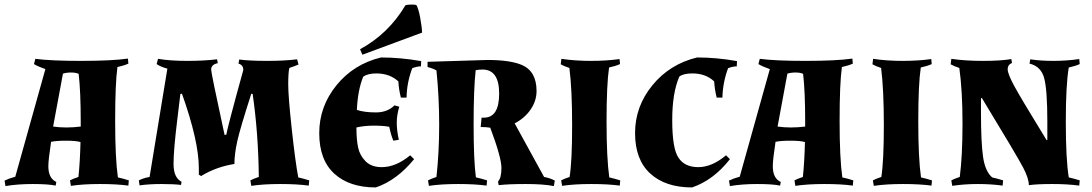

<svg xmlns="http://www.w3.org/2000/svg" viewBox="-34 -807 4791 842"><path d="M319 -184Q300 -190 256 -190Q212 -190 190 -185Q178 -106 178 -78Q178 -25 213 -9L210 7Q178 0 110.5 0Q43 0 -10 9L-14 -15Q4 -24 33 -32L165 -504Q133 -515 115 -526L121 -549Q189 -540 322 -540Q455 -540 527 -550L529 -528Q509 -519 481 -513Q471 -440 471 -276.5Q471 -113 483 -29Q506 -24 531 -16L529 7Q479 0 404.5 0Q330 0 277 8L273 -16Q286 -23 310 -31Q317 -98 319 -184ZM320 -274Q320 -406 311 -483Q299 -489 278 -489Q257 -489 242 -484L199 -252Q227 -248 257.5 -248Q288 -248 320 -252Z M838 -69Q838 -188 764 -396L757 -395L744 -287Q727 -149 727 -88.5Q727 -28 762 -10L760 4Q728 0 673.5 0Q619 0 578 6L575 -16Q594 -26 622 -31L700 -506Q670 -514 653 -526L659 -549Q712 -540 786.5 -540Q861 -540 918 -547L921 -530Q892 -524 892 -502Q892 -487 946 -238L951 -215L959 -217Q960 -236 1033 -500Q1033 -522 1012 -528L1015 -546Q1059 -540 1137 -540Q1215 -540 1269 -547L1275 -524Q1261 -518 1235 -509Q1230 -490 1230 -437Q1230 -384 1245.5 -241Q1261 -98 1274 -29Q1296 -24 1322 -16L1320 7Q1270 0 1195.5 0Q1121 0 1068 8L1064 -16Q1077 -23 1101 -31Q1099 -222 1074 -395L1068 -396Q1019 -244 1006.5 -187.5Q994 -131 994 -88Q913 -75 848 -35L838 -41Z M1640 -74Q1702 -74 1765 -126L1782 -109Q1706 -16 1614 15Q1498 15 1432 -45.5Q1366 -106 1366 -223Q1366 -340 1441.5 -433Q1517 -526 1637 -555Q1722 -555 1813 -539L1812 -516Q1795 -516 1774 -508Q1750 -445 1749 -379H1724Q1715 -414 1713 -450Q1675 -485 1616 -485Q1580 -485 1559 -471Q1535 -413 1531 -325Q1564 -314 1614.5 -314Q1665 -314 1696 -345L1717 -339Q1706 -303 1706 -269Q1706 -235 1715 -194L1691 -190Q1681 -213 1673 -251Q1647 -256 1605.5 -256Q1564 -256 1529 -248Q1529 -195 1536.5 -160Q1544 -125 1569.5 -99.5Q1595 -74 1640 -74ZM1744 -784Q1753 -787 1769.5 -787Q1786 -787 1792 -785Q1801 -770 1808.5 -730.5Q1816 -691 1817 -664L1555 -567L1545 -591Q1670 -659 1744 -784Z M1841 -536 2104 -544Q2203 -544 2255 -522Q2319 -494 2319 -408Q2319 -364 2292.5 -326Q2266 -288 2223 -266L2352 -31Q2379 -26 2399 -15L2395 9Q2349 0 2272 0Q2195 0 2153 5L2150 -11Q2165 -26 2165 -71Q2165 -116 2116 -247Q2098 -250 2074 -250L2078 -291H2088Q2155 -291 2155 -396.5Q2155 -502 2082 -502Q2065 -502 2052 -499Q2043 -418 2043 -261Q2043 -104 2053 -29H2054Q2076 -24 2102 -16L2100 7Q2050 0 1975 0Q1900 0 1847 8L1843 -16Q1856 -23 1880 -31Q1892 -139 1892 -260Q1892 -381 1880 -498Q1865 -507 1841 -513Z M2464 -31Q2475 -100 2475 -258Q2475 -416 2463 -509Q2441 -516 2425 -525L2428 -549Q2488 -540 2557 -540Q2626 -540 2683 -548L2685 -526Q2665 -517 2637 -511Q2626 -437 2626 -275Q2626 -113 2638 -29Q2660 -24 2686 -16L2684 7Q2634 0 2559 0Q2484 0 2431 8L2427 -16Q2440 -23 2464 -31Z M3150 -126 3167 -109Q3095 -17 3001 15Q2884 15 2817.5 -46Q2751 -107 2751 -223.5Q2751 -340 2827 -433Q2903 -526 3023 -555Q3109 -555 3198 -539L3197 -516Q3180 -516 3159 -508Q3136 -447 3134 -379H3109Q3100 -414 3098 -450Q3061 -485 3002 -485Q2963 -485 2945 -471Q2914 -399 2914 -281Q2914 -156 2941 -116Q2968 -74 3028 -74Q3088 -74 3150 -126Z M3496 -184Q3477 -190 3433 -190Q3389 -190 3367 -185Q3355 -106 3355 -78Q3355 -25 3390 -9L3387 7Q3355 0 3287.5 0Q3220 0 3167 9L3163 -15Q3181 -24 3210 -32L3342 -504Q3310 -515 3292 -526L3298 -549Q3366 -540 3499 -540Q3632 -540 3704 -550L3706 -528Q3686 -519 3658 -513Q3648 -440 3648 -276.5Q3648 -113 3660 -29Q3683 -24 3708 -16L3706 7Q3656 0 3581.5 0Q3507 0 3454 8L3450 -16Q3463 -23 3487 -31Q3494 -98 3496 -184ZM3497 -274Q3497 -406 3488 -483Q3476 -489 3455 -489Q3434 -489 3419 -484L3376 -252Q3404 -248 3434.5 -248Q3465 -248 3497 -252Z M3831 -31Q3842 -100 3842 -258Q3842 -416 3830 -509Q3808 -516 3792 -525L3795 -549Q3855 -540 3924 -540Q3993 -540 4050 -548L4052 -526Q4032 -517 4004 -511Q3993 -437 3993 -275Q3993 -113 4005 -29Q4027 -24 4053 -16L4051 7Q4001 0 3926 0Q3851 0 3798 8L3794 -16Q3807 -23 3831 -31Z M4175 -31Q4187 -123 4187 -266Q4187 -409 4173 -509Q4151 -516 4135 -525L4138 -549Q4198 -540 4277 -540Q4356 -540 4401 -548L4404 -531Q4385 -523 4385 -503.5Q4385 -484 4412.5 -432.5Q4440 -381 4556 -192L4559 -194V-273Q4559 -414 4545 -465Q4531 -516 4481 -528L4484 -547Q4528 -540 4585.5 -540Q4643 -540 4699 -548L4701 -526Q4681 -517 4653 -511Q4640 -435 4640 -272Q4640 -109 4653 -29Q4675 -24 4701 -16L4699 7Q4649 0 4581 0Q4513 0 4478 5Q4478 -24 4453 -72Q4424 -127 4272 -377L4268 -376V-311Q4268 -184 4277 -120Q4286 -56 4317 -29Q4339 -24 4365 -16L4363 7Q4313 0 4254 0Q4195 0 4142 8L4138 -16Q4151 -23 4175 -31Z"/></svg>

Font: Almendra SC
Style: Bold
Weight: 700
Designer: Ana Sanfelippo
Foundry: Ana Sanfelippo
Version: Version 1.003